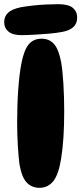

<svg xmlns="http://www.w3.org/2000/svg" viewBox="-49 -930 389 918"><path d="M150 -745Q186 -745 208.5 -720.5Q231 -696 243 -635Q250 -596 254 -531.5Q258 -467 258 -397Q258 -333 254.5 -276Q251 -219 243 -170Q231 -95 205.5 -63.5Q180 -32 140 -32Q103 -32 79 -57Q55 -82 44 -145Q40 -176 36.5 -230Q33 -284 33 -347Q33 -432 38.5 -506.5Q44 -581 54 -630Q66 -691 88.5 -718Q111 -745 150 -745ZM53 -762Q12 -762 -8.5 -779Q-29 -796 -29 -824Q-29 -851 -11 -868.5Q7 -886 49 -895Q76 -900 108 -903.5Q140 -907 171.5 -908.5Q203 -910 230 -910Q278 -910 299 -892.5Q320 -875 320 -846Q320 -817 301 -800Q282 -783 246 -777Q220 -772 184.5 -769Q149 -766 114 -764Q79 -762 53 -762Z"/></svg>

Font: DynaPuff Condensed SemiBold
Style: Regular
Weight: 600
Width: 3
Designer: Toshi Omagari, Jennifer Daniel
Foundry: Google Fonts
Version: Version 2.000